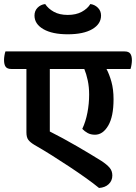

<svg xmlns="http://www.w3.org/2000/svg" viewBox="-56 -870 674 952"><path d="M280 -796Q321 -796 349.5 -811.5Q378 -827 392 -850Q414 -847 429.5 -831.5Q445 -816 445 -793Q445 -751 401.5 -725.5Q358 -700 280 -700Q203 -700 159 -725.5Q115 -751 115 -793Q115 -816 130 -831.5Q145 -847 168 -850Q183 -827 211 -811.5Q239 -796 280 -796ZM472 -528Q486 -502 496.5 -464.5Q507 -427 507 -378Q507 -292 480.5 -247Q454 -202 415 -202Q394 -202 378.5 -210.5Q363 -219 352 -231Q369 -267 377.5 -311.5Q386 -356 386 -401Q386 -439 379 -471.5Q372 -504 362 -528H191V-218Q221 -203 256 -184Q291 -165 325.5 -145Q360 -125 391.5 -106Q423 -87 447 -72Q473 -55 487 -39Q501 -23 501 0Q501 26 483 43Q465 60 435 62Q407 39 369 12Q331 -15 288 -43.5Q245 -72 200.5 -100Q156 -128 114 -152Q94 -164 84.5 -176.5Q75 -189 75 -214V-528H0Q-20 -528 -28 -539Q-36 -550 -36 -573Q-36 -582 -34 -594.5Q-32 -607 -29 -615H562Q582 -615 590 -604Q598 -593 598 -571Q598 -562 596 -549Q594 -536 591 -528Z"/></svg>

Font: Baloo 2 SemiBold
Style: Regular
Weight: 600
Designer: Sarang Kulkarni and Ek Type
Foundry: Ek Type
Version: Version 1.640;hotconv 1.0.111;makeotfexe 2.5.65597; ttfautoh